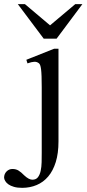

<svg xmlns="http://www.w3.org/2000/svg" viewBox="-97 -697 421 934"><path d="M187.5 -9.3Q187.5 48.8 174.3 91.3Q161.1 133.8 137.5 161.6Q113.8 189.5 81.3 203.1Q48.8 216.8 10.7 216.8Q-12.7 216.8 -29.3 211.9Q-45.9 207 -56.2 199.7Q-66.4 192.4 -71.5 183.6Q-76.7 174.8 -77.1 167.5Q-77.1 149.4 -65.2 137.2Q-53.2 125 -36.6 125Q-19.5 125 -7.1 132.6Q5.4 140.1 21 156.2Q43.5 177.2 60.5 177.2Q78.1 177.2 87.4 165.3Q96.7 153.3 100.8 134.3Q105 115.2 105.5 92Q106 68.8 106 45.9V-272.5Q106 -304.2 105.2 -325.2Q104.5 -346.2 102.8 -359.6Q101.1 -373 98.4 -379.9Q95.7 -386.7 91.8 -389.6Q82 -397 69.8 -396.5Q57.6 -396 36.6 -388.7L31.2 -406.2L166.5 -460H187.5ZM178.2 -508.8H115.7L-10.3 -676.8H24.4L146.5 -573.7L269 -676.8H303.7Z"/></svg>

Font: Doulos SIL Compact
Style: Regular
Weight: 400
Designer: Walt Agee, Victor Gaultney, Peter Martin, Debbi Hosken
Foundry: SIL International
Version: Version 4.110; 2011; Maintenance release ; LnSpcTght